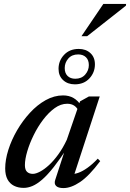

<svg xmlns="http://www.w3.org/2000/svg" viewBox="-20 -948 663 979"><path d="M261.5 -30.5 317 -201H328Q287 -138 254.5 -96.8Q222 -55.5 195 -32.2Q168 -9 145.2 0.5Q122.5 10 100.5 10Q72.5 10 51.2 -0.8Q30 -11.5 18.2 -33.5Q6.5 -55.5 6.5 -89Q6.5 -133 22.5 -183.8Q38.5 -234.5 67 -283.5Q95.5 -332.5 132.8 -373Q170 -413.5 213.2 -437.5Q256.5 -461.5 301.5 -461.5Q332 -461.5 355 -448.2Q378 -435 396 -406.5L380 -382.5Q373 -399.5 358.5 -409.2Q344 -419 322.5 -419Q290 -419 259 -396.8Q228 -374.5 200.2 -338Q172.5 -301.5 151.8 -259.2Q131 -217 119 -176.5Q107 -136 107 -106Q107 -82 118 -71.8Q129 -61.5 147.5 -61.5Q162.5 -61.5 184 -72.8Q205.5 -84 229.8 -106.2Q254 -128.5 277.5 -161Q301 -193.5 320.5 -235L388 -431L433 -456H488.5L352.5 -39.5L340.5 -61Q357.5 -59 379.2 -66.8Q401 -74.5 426.2 -92.5Q451.5 -110.5 478.5 -139L491 -126.5Q434.5 -51 388.5 -20Q342.5 11 303.5 11Q277 11 266 0Q255 -11 261.5 -30.5ZM381.5 -698.5Q418 -698.5 441 -677.2Q464 -656 464 -620Q464 -578.5 436 -548.2Q408 -518 361.5 -518Q325 -518 301.8 -539.5Q278.5 -561 278.5 -597Q278.5 -638.5 306.8 -668.5Q335 -698.5 381.5 -698.5ZM364 -546.5Q396 -546.5 414.5 -567.8Q433 -589 433 -616Q433 -642 418.2 -656.2Q403.5 -670.5 378.5 -670.5Q346.5 -670.5 328.2 -649.5Q310 -628.5 310 -601Q310 -575 324.5 -560.8Q339 -546.5 364 -546.5ZM395.5 -763.5 507 -928H623L622 -919L424.5 -763.5Z"/></svg>

Font: Newsreader 36pt Medium
Style: Italic
Weight: 500
Italic angle: -17°
Designer: Hugues Gentile
Foundry: Production Type
Version: Version 1.003